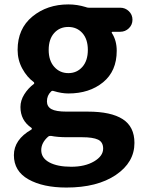

<svg xmlns="http://www.w3.org/2000/svg" viewBox="-20 -591 637 857"><path d="M276.4 246.1Q171.9 246.1 106.9 209.5Q42 172.9 42 101.6Q42 32.2 120.1 -12.7Q122.1 -13.7 122.1 -16.6Q122.1 -19.5 120.1 -20.5Q71.3 -53.7 71.3 -113.3Q71.3 -142.6 88.4 -169.9Q105.5 -197.3 131.8 -216.8Q132.8 -217.8 132.8 -219.7Q132.8 -221.7 131.8 -223.6Q100.6 -246.1 79.6 -284.7Q58.6 -323.2 58.6 -368.2Q58.6 -462.9 124.5 -517.1Q190.4 -571.3 285.2 -571.3Q324.2 -571.3 362.3 -559.6Q369.1 -556.6 376 -556.6H516.6Q539.1 -556.6 555.2 -541Q571.3 -525.4 571.3 -502.9Q571.3 -480.5 555.2 -464.8Q539.1 -449.2 516.6 -449.2H482.4Q480.5 -449.2 479 -447.3Q477.5 -445.3 479.5 -443.4Q501 -410.2 501 -364.3Q501 -273.4 439.9 -223.6Q378.9 -173.8 285.2 -173.8Q254.9 -173.8 219.7 -184.6Q212.9 -187.5 208 -182.6Q189.5 -165 189.5 -138.7Q189.5 -115.2 209.5 -104Q229.5 -92.8 277.3 -92.8H372.1Q475.6 -92.8 527.8 -59.1Q580.1 -25.4 580.1 46.9Q580.1 133.8 497.1 189.9Q414.1 246.1 276.4 246.1ZM372.1 -368.2Q372.1 -416 347.7 -443.4Q323.2 -470.7 284.7 -470.7Q246.1 -470.7 221.7 -443.4Q197.3 -416 197.3 -368.2Q197.3 -320.3 222.2 -292.5Q247.1 -264.6 285.2 -264.6Q323.2 -264.6 347.7 -292.5Q372.1 -320.3 372.1 -368.2ZM297.9 153.3Q359.4 153.3 399.9 129.4Q440.4 105.5 440.4 72.3Q440.4 43 417.5 32.2Q394.5 21.5 346.7 21.5H279.3Q237.3 21.5 208 15.6Q206.1 15.6 204.1 15.6Q199.2 15.6 195.3 18.6Q164.1 45.9 164.1 79.1Q164.1 114.3 200.2 133.8Q236.3 153.3 297.9 153.3Z"/></svg>

Font: Gen Jyuu Gothic Bold
Style: Bold
Weight: 700
Designer: [Source Han Sans]
Ryoko NISHIZUKA  (kana & ideographs); Paul D. Hunt (Latin, Greek & Cyrillic); Wenlong ZHANG  (bopomofo
Version: Version 1.002.20150607